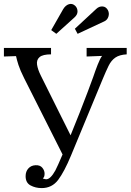

<svg xmlns="http://www.w3.org/2000/svg" viewBox="-25 -945 668 982"><path d="M188 17Q157 17 131.5 3.5Q106 -10 106 -44Q106 -68 120 -83.5Q134 -99 157 -100Q180 -101 191.5 -87Q203 -73 203 -57Q203 -48 201 -42.5Q199 -37 194 -32Q199 -31 203 -29.5Q207 -28 211 -28Q233 -28 258 -73Q263 -82 272.5 -103.5Q282 -125 295 -155L98 -546Q78 -586 69.5 -612.5Q61 -639 57 -658L-5 -656V-700H236V-667Q194 -667 177.5 -653Q161 -639 164.5 -614.5Q168 -590 184 -558L287 -351Q299 -326 311.5 -302Q324 -278 336 -253Q359 -309 382 -367.5Q405 -426 423.5 -475Q442 -524 452 -552Q462 -582 474.5 -614Q487 -646 497 -659L418 -656V-700H623V-667Q586 -665 565 -650.5Q544 -636 530.5 -608.5Q517 -581 500 -540L338 -149Q304 -67 272.5 -25Q241 17 188 17ZM263 -772 237 -791 298 -898Q310 -918 327.5 -923.5Q345 -929 360 -915Q371 -904 371.5 -887Q372 -870 355 -855ZM372 -772 358 -798 468 -900Q482 -913 499.5 -912Q517 -911 527 -893Q535 -877 529.5 -860Q524 -843 509 -836Z"/></svg>

Font: Lora
Style: Regular
Weight: 400
Designer: Olga Karpushina, Alexei Vanyashin (Cyrillic)
Foundry: Cyreal
Version: Version 3.005; ttfautohint (v1.8.4.7-5d5b)